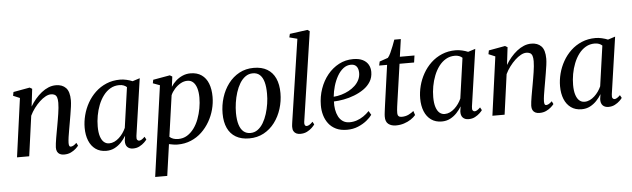

<svg xmlns="http://www.w3.org/2000/svg" viewBox="-59 -1054 5080 1544"><g transform="rotate(-5 2481.0 -282.0)"><path d="M196.5 -396.5Q215 -428 238.5 -455.8Q262 -483.5 289 -505Q316 -526.5 345.2 -538.5Q374.5 -550.5 405.5 -550.5Q457 -550.5 486.2 -520Q515.5 -489.5 515.5 -419.5Q515.5 -398.5 511.5 -368.5Q507.5 -338.5 501.8 -305.2Q496 -272 491 -242Q486.5 -214.5 481 -184.5Q475.5 -154.5 471.5 -126.8Q467.5 -99 467 -79Q467 -62.5 470.8 -55.2Q474.5 -48 482 -48Q491.5 -48 503 -54Q514.5 -60 529.5 -74.5L541 -51Q534.5 -42 518.5 -27.2Q502.5 -12.5 478.8 -1Q455 10.5 424 10.5Q403 10.5 389.2 3.2Q375.5 -4 368.5 -18Q361.5 -32 362 -52.5Q362.5 -66 365 -85.5Q367.5 -105 371.5 -128.5Q375.5 -152 380 -176.5Q384.5 -201 388.5 -223.5Q392.5 -246.5 396.8 -271Q401 -295.5 404.8 -320.2Q408.5 -345 410.8 -367.5Q413 -390 413 -408.5Q413 -436 407.5 -451.8Q402 -467.5 390.2 -474.2Q378.5 -481 359 -481Q338.5 -481 315 -468.2Q291.5 -455.5 268 -433.5Q244.5 -411.5 223.2 -383.2Q202 -355 187 -323.5L142.5 0H44L109 -473.5L55.5 -496L61.5 -526L194 -550L213.5 -538.5Z M1015.5 -87.5Q1012.5 -65 1018.8 -56.5Q1025 -48 1034.5 -48Q1043.5 -48 1054.8 -54.8Q1066 -61.5 1080 -75.5L1092.5 -52.5Q1087 -44 1071.5 -29Q1056 -14 1033 -1.8Q1010 10.5 980.5 10.5Q950.5 10.5 934 -6.8Q917.5 -24 919 -58L925 -97.5Q909 -70.5 885.8 -45.8Q862.5 -21 832 -5.2Q801.5 10.5 764 10.5Q713.5 10.5 678.2 -14.8Q643 -40 624.8 -85Q606.5 -130 606.5 -189Q606.5 -239 619.8 -290.5Q633 -342 659.2 -388.5Q685.5 -435 724 -471.5Q762.5 -508 812.8 -529.2Q863 -550.5 924 -550.5Q949 -550.5 975.8 -544.2Q1002.5 -538 1023.5 -529L1082.5 -548ZM974 -485.5Q963.5 -495.5 948.2 -501.2Q933 -507 913.5 -507Q873.5 -507 841.2 -488.2Q809 -469.5 784.8 -437.2Q760.5 -405 744.2 -363.8Q728 -322.5 720 -278Q712 -233.5 712 -190.5Q712 -142 722.2 -110.2Q732.5 -78.5 750.5 -63Q768.5 -47.5 792.5 -47.5Q814.5 -47.5 834.8 -57Q855 -66.5 872.8 -82.8Q890.5 -99 904.5 -119Q918.5 -139 928 -160.5Z M1137 254 1239.5 -477.5 1184 -498 1189.5 -526 1325.5 -550 1344.5 -538.5 1334 -456.5Q1350 -482.5 1374 -504Q1398 -525.5 1428 -538.5Q1458 -551.5 1491.5 -551.5Q1545.5 -551.5 1581.5 -526.2Q1617.5 -501 1635.2 -455.5Q1653 -410 1653 -348Q1653 -297.5 1639.5 -246.5Q1626 -195.5 1599.5 -149.5Q1573 -103.5 1535.2 -67.5Q1497.5 -31.5 1448.2 -10.8Q1399 10 1340 10Q1323 10 1305 7Q1287 4 1270.5 0.5L1234.5 254ZM1279 -58Q1291 -46.5 1308.8 -40.2Q1326.5 -34 1349 -34Q1389 -34 1420.5 -53.2Q1452 -72.5 1476 -105Q1500 -137.5 1515.5 -178.8Q1531 -220 1539 -264.2Q1547 -308.5 1547 -350.5Q1547 -395.5 1537 -427.8Q1527 -460 1508.2 -477Q1489.5 -494 1462 -494Q1433.5 -494 1406.8 -478.8Q1380 -463.5 1358.8 -439.8Q1337.5 -416 1326 -389.5Z M2002.5 -551Q2067 -551 2110.8 -525Q2154.5 -499 2177 -449.8Q2199.5 -400.5 2199.5 -330.5Q2199.5 -265 2180.2 -203.8Q2161 -142.5 2124.5 -94Q2088 -45.5 2035.8 -17.2Q1983.5 11 1918.5 11Q1854.5 11 1810.5 -14.8Q1766.5 -40.5 1744 -89.2Q1721.5 -138 1721.5 -206.5Q1721.5 -273.5 1740.8 -335.2Q1760 -397 1796.8 -445.8Q1833.5 -494.5 1885.5 -522.8Q1937.5 -551 2002.5 -551ZM1991.5 -508Q1958 -508 1931.8 -489.2Q1905.5 -470.5 1886.2 -438.8Q1867 -407 1854.2 -367Q1841.5 -327 1835.2 -284.5Q1829 -242 1829 -202Q1829.5 -144.5 1841.5 -106.8Q1853.5 -69 1876.2 -50.2Q1899 -31.5 1931 -31.5Q1964 -31.5 1990 -50.2Q2016 -69 2035 -100.8Q2054 -132.5 2066.5 -172.2Q2079 -212 2085.5 -254.2Q2092 -296.5 2091.5 -336Q2091.5 -390.5 2081 -428.8Q2070.5 -467 2048.5 -487.5Q2026.5 -508 1991.5 -508Z M2369.5 -81.5Q2367.5 -64.5 2372.5 -56.2Q2377.5 -48 2386 -48Q2395.5 -48 2407.2 -54.2Q2419 -60.5 2436 -78L2448 -55.5Q2440.5 -44.5 2424.5 -29Q2408.5 -13.5 2385 -1.5Q2361.5 10.5 2330 10.5Q2312.5 10.5 2298.8 4.2Q2285 -2 2277 -15.8Q2269 -29.5 2269.5 -51.5Q2269.5 -56 2270.2 -63Q2271 -70 2272 -78.2Q2273 -86.5 2274 -93L2373 -753.5L2309.5 -770L2316.5 -798L2460 -817.5L2477.5 -805.5Z M2911.5 -92.5Q2897 -71.5 2867.5 -47.5Q2838 -23.5 2797.2 -6.5Q2756.5 10.5 2707.5 10.5Q2656 10.5 2619.2 -7.2Q2582.5 -25 2559.2 -55.5Q2536 -86 2525 -124.5Q2514 -163 2514.5 -204.5Q2515 -274.5 2537 -337.2Q2559 -400 2598.2 -448Q2637.5 -496 2690 -523.8Q2742.5 -551.5 2805 -551.5Q2851.5 -551.5 2881.8 -536.5Q2912 -521.5 2927 -495.5Q2942 -469.5 2942 -436.5Q2942 -392 2921 -358Q2900 -324 2864.8 -299.5Q2829.5 -275 2787.2 -258.8Q2745 -242.5 2701.8 -234.5Q2658.5 -226.5 2622 -225.5Q2620 -192.5 2625.2 -161Q2630.5 -129.5 2643.5 -104Q2656.5 -78.5 2679 -63.2Q2701.5 -48 2734 -48Q2764 -48 2792 -57.5Q2820 -67 2845.5 -84.2Q2871 -101.5 2893 -124.5ZM2784.5 -508Q2749.5 -508 2721.5 -486Q2693.5 -464 2673 -427.8Q2652.5 -391.5 2640 -348.5Q2627.5 -305.5 2623.5 -263.5Q2655 -265.5 2686.8 -274.8Q2718.5 -284 2746.8 -299.2Q2775 -314.5 2797 -335.2Q2819 -356 2831.5 -381.8Q2844 -407.5 2844 -437Q2843.5 -472 2828.2 -490Q2813 -508 2784.5 -508Z M3130 -175.5Q3127 -154.5 3125 -139.5Q3123 -124.5 3122 -112.2Q3121 -100 3121 -87Q3121 -71 3129.5 -63Q3138 -55 3153.5 -55Q3185.5 -55 3210 -67Q3234.5 -79 3251.5 -93.5L3262.5 -60Q3248 -42.5 3223.5 -26.2Q3199 -10 3168.2 0Q3137.5 10 3102.5 10Q3065 10 3041.5 -8.5Q3018 -27 3018.5 -69Q3018.5 -75.5 3019.2 -84.5Q3020 -93.5 3021.5 -105.5Q3023 -117.5 3025 -132.8Q3027 -148 3029.5 -166.5L3073.5 -481.5H3009.5L3016.5 -513.5L3084.5 -537Q3095.5 -549 3107.5 -574.5Q3119.5 -600 3130.5 -628.8Q3141.5 -657.5 3149 -678.5H3201.5L3181.5 -537.5H3299.5L3291.5 -481.5H3174Z M3724 -87.5Q3721 -65 3727.2 -56.5Q3733.5 -48 3743 -48Q3752 -48 3763.2 -54.8Q3774.5 -61.5 3788.5 -75.5L3801 -52.5Q3795.5 -44 3780 -29Q3764.5 -14 3741.5 -1.8Q3718.5 10.5 3689 10.5Q3659 10.5 3642.5 -6.8Q3626 -24 3627.5 -58L3633.5 -97.5Q3617.5 -70.5 3594.2 -45.8Q3571 -21 3540.5 -5.2Q3510 10.5 3472.5 10.5Q3422 10.5 3386.8 -14.8Q3351.5 -40 3333.2 -85Q3315 -130 3315 -189Q3315 -239 3328.2 -290.5Q3341.5 -342 3367.8 -388.5Q3394 -435 3432.5 -471.5Q3471 -508 3521.2 -529.2Q3571.5 -550.5 3632.5 -550.5Q3657.5 -550.5 3684.2 -544.2Q3711 -538 3732 -529L3791 -548ZM3682.5 -485.5Q3672 -495.5 3656.8 -501.2Q3641.5 -507 3622 -507Q3582 -507 3549.8 -488.2Q3517.5 -469.5 3493.2 -437.2Q3469 -405 3452.8 -363.8Q3436.5 -322.5 3428.5 -278Q3420.5 -233.5 3420.5 -190.5Q3420.5 -142 3430.8 -110.2Q3441 -78.5 3459 -63Q3477 -47.5 3501 -47.5Q3523 -47.5 3543.2 -57Q3563.5 -66.5 3581.2 -82.8Q3599 -99 3613 -119Q3627 -139 3636.5 -160.5Z M4034 -396.5Q4052.5 -428 4076 -455.8Q4099.5 -483.5 4126.5 -505Q4153.5 -526.5 4182.8 -538.5Q4212 -550.5 4243 -550.5Q4294.5 -550.5 4323.8 -520Q4353 -489.5 4353 -419.5Q4353 -398.5 4349 -368.5Q4345 -338.5 4339.2 -305.2Q4333.5 -272 4328.5 -242Q4324 -214.5 4318.5 -184.5Q4313 -154.5 4309 -126.8Q4305 -99 4304.5 -79Q4304.5 -62.5 4308.2 -55.2Q4312 -48 4319.5 -48Q4329 -48 4340.5 -54Q4352 -60 4367 -74.5L4378.5 -51Q4372 -42 4356 -27.2Q4340 -12.5 4316.2 -1Q4292.5 10.5 4261.5 10.5Q4240.5 10.5 4226.8 3.2Q4213 -4 4206 -18Q4199 -32 4199.5 -52.5Q4200 -66 4202.5 -85.5Q4205 -105 4209 -128.5Q4213 -152 4217.5 -176.5Q4222 -201 4226 -223.5Q4230 -246.5 4234.2 -271Q4238.5 -295.5 4242.2 -320.2Q4246 -345 4248.2 -367.5Q4250.5 -390 4250.5 -408.5Q4250.5 -436 4245 -451.8Q4239.5 -467.5 4227.8 -474.2Q4216 -481 4196.5 -481Q4176 -481 4152.5 -468.2Q4129 -455.5 4105.5 -433.5Q4082 -411.5 4060.8 -383.2Q4039.5 -355 4024.5 -323.5L3980 0H3881.5L3946.5 -473.5L3893 -496L3899 -526L4031.5 -550L4051 -538.5Z M4853 -87.5Q4850 -65 4856.2 -56.5Q4862.5 -48 4872 -48Q4881 -48 4892.2 -54.8Q4903.5 -61.5 4917.5 -75.5L4930 -52.5Q4924.5 -44 4909 -29Q4893.5 -14 4870.5 -1.8Q4847.5 10.5 4818 10.5Q4788 10.5 4771.5 -6.8Q4755 -24 4756.5 -58L4762.5 -97.5Q4746.5 -70.5 4723.2 -45.8Q4700 -21 4669.5 -5.2Q4639 10.5 4601.5 10.5Q4551 10.5 4515.8 -14.8Q4480.5 -40 4462.2 -85Q4444 -130 4444 -189Q4444 -239 4457.2 -290.5Q4470.5 -342 4496.8 -388.5Q4523 -435 4561.5 -471.5Q4600 -508 4650.2 -529.2Q4700.5 -550.5 4761.5 -550.5Q4786.5 -550.5 4813.2 -544.2Q4840 -538 4861 -529L4920 -548ZM4811.5 -485.5Q4801 -495.5 4785.8 -501.2Q4770.5 -507 4751 -507Q4711 -507 4678.8 -488.2Q4646.5 -469.5 4622.2 -437.2Q4598 -405 4581.8 -363.8Q4565.5 -322.5 4557.5 -278Q4549.5 -233.5 4549.5 -190.5Q4549.5 -142 4559.8 -110.2Q4570 -78.5 4588 -63Q4606 -47.5 4630 -47.5Q4652 -47.5 4672.2 -57Q4692.5 -66.5 4710.2 -82.8Q4728 -99 4742 -119Q4756 -139 4765.5 -160.5Z"/></g></svg>

Font: Merriweather 60pt
Style: Italic
Weight: 400
Italic angle: -7.8°
Version: Version 2.101